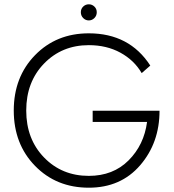

<svg xmlns="http://www.w3.org/2000/svg" viewBox="-20 -864 811 893"><path d="M367 -780Q356 -791 356 -807Q356 -823 367 -833.5Q378 -844 393 -844Q408 -844 419 -833.5Q430 -823 430 -807Q430 -791 419 -780Q408 -769 393 -769Q378 -769 367 -780ZM411 -297V-349H722Q722 -200 632 -95.5Q542 9 393 9Q242 9 143 -92.5Q44 -194 44 -350Q44 -506 143 -607.5Q242 -709 393 -709Q582 -709 679 -559L639 -524Q604 -584 540 -619Q476 -654 393 -654Q268 -654 185 -568.5Q102 -483 102 -350Q102 -217 185 -131.5Q268 -46 393 -46Q506 -46 578 -118Q650 -190 664 -297Z"/></svg>

Font: Renner* Light
Style: Light
Weight: 300
Version: Version 003.000 ; ttfautohint (v0.97) -l 8 -r 50 -G 200 -x 1